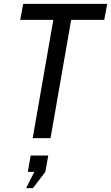

<svg xmlns="http://www.w3.org/2000/svg" viewBox="-20 -720 579 1001"><path d="M150.5 0 262 -639.5H355L243.5 0ZM85.5 -616.5 101 -700H539L523.5 -616.5ZM151.5 261H116L159 176H125L140 91H231.5L216.5 176Z"/></svg>

Font: Cabin
Style: Italic
Weight: 400
Width: 4
Italic angle: -10°
Designer: Pablo Impallari
Foundry: Pablo Impallari. http://www.impallari.com Igino Marini. http://www.ikern.com
Version: Version 3.001